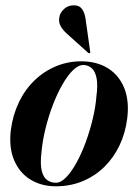

<svg xmlns="http://www.w3.org/2000/svg" viewBox="-20 -676 508 706"><path d="M284.5 -450.5Q340.5 -449 380 -423Q419.5 -397 437.8 -349.8Q456 -302.5 447.5 -238.5Q441 -187 419.8 -142Q398.5 -97 364.5 -63.2Q330.5 -29.5 285 -10.2Q239.5 9 185 9Q132.5 9 92.2 -15.5Q52 -40 32 -86.8Q12 -133.5 20 -199Q27.5 -254.5 50 -301Q72.5 -347.5 107.8 -381.2Q143 -415 188 -433.2Q233 -451.5 284.5 -450.5ZM185.5 -4Q204 -4 223.8 -24.5Q243.5 -45 262 -79Q280.5 -113 295.8 -154.8Q311 -196.5 321.2 -239.8Q331.5 -283 334.5 -321.5Q340 -363 335.2 -388Q330.5 -413 318 -424.5Q305.5 -436 288.5 -437Q269 -438 248.5 -418Q228 -398 208.8 -364Q189.5 -330 173.5 -287.8Q157.5 -245.5 146.8 -201Q136 -156.5 132.5 -116Q127.5 -73.5 133.2 -49Q139 -24.5 153 -14.2Q167 -4 185.5 -4ZM295.5 -600 311.5 -487Q312 -485.5 312 -484Q312 -482.5 310.5 -481.5Q309 -480 307.2 -480.2Q305.5 -480.5 304.5 -481.5L225.5 -552.5Q211.5 -565 202.8 -580.5Q194 -596 199 -617Q202.5 -631 216.5 -643.8Q230.5 -656.5 252 -656.5Q272 -656.5 282.2 -642Q292.5 -627.5 295.5 -600Z"/></svg>

Font: Fraunces 120pt SemiBold
Style: Italic
Weight: 600
Italic angle: -16°
Version: Version 1.000;[b76b70a41]